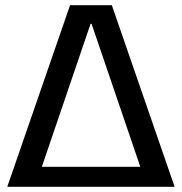

<svg xmlns="http://www.w3.org/2000/svg" viewBox="-20 -720 701 740"><path d="M250 -700H411L653 0H547L333 -628H329L115 0H8ZM114 -77H547V0H114Z"/></svg>

Font: Pathway Extreme Medium
Style: Regular
Weight: 500
Designer: Eduardo Rodriguez Tunni
Foundry: Eduardo Rodriguez Tunni
Version: Version 1.001;gftools[0.9.26]